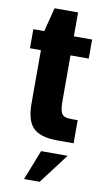

<svg xmlns="http://www.w3.org/2000/svg" viewBox="-94 -675 511 933"><g transform="rotate(10 161.5 -208.5)"><path d="M225 0H302V-114H272C224 -114 213 -128 213 -196V-418H303V-512H213V-630H97L67 -512H13V-418H67V-160C67 -48 102 0 225 0ZM95 213H172L284 65H153Z"/></g></svg>

Font: Decalotype
Style: Bold
Weight: 700
Designer: Alfredo Marco Pradil
Foundry: Alfredo Marco Pradil
Version: Version 1.0